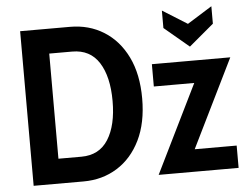

<svg xmlns="http://www.w3.org/2000/svg" viewBox="-52 -801 1119 866"><g transform="rotate(-5 507.5 -368.5)"><path d="M66 0V-700H292Q377.5 -700 444.5 -658.2Q511.5 -616.5 549.8 -538.2Q588 -460 588 -350Q588 -240 549.8 -161.8Q511.5 -83.5 444.5 -41.8Q377.5 0 292 0ZM188 -112H292Q373 -112 413.5 -176Q454 -240 454 -350Q454 -460.5 413.5 -524.2Q373 -588 292 -588H188ZM632 0 828 -399H645V-500H1000L804 -101H994V0ZM823 -564 711 -658V-737L823 -667L935 -737V-658Z"/></g></svg>

Font: Cabin Condensed
Style: Bold
Weight: 700
Width: 3
Designer: Pablo Impallari
Foundry: Pablo Impallari. http://www.impallari.com Igino Marini. http://www.ikern.com
Version: Version 3.001; ttfautohint (v1.8.3)